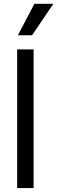

<svg xmlns="http://www.w3.org/2000/svg" viewBox="-20 -959 292 979"><path d="M151.4 0H67.4V-707H151.4ZM155.3 -939.5H252L143.6 -779.3H71.3Z"/></svg>

Font: Pretendard JP Variable
Style: Regular
Weight: 400
Designer: Base glyphs from Inter by Rasmus Andersson; Hangul glyphs from Noto Sans CJK(Source Han Sans) by Jang Soo-young and Kang
Foundry: Kil Hyung-jin
Version: Version 1.307;Glyphs 3.2 (3192)